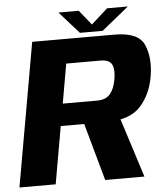

<svg xmlns="http://www.w3.org/2000/svg" viewBox="-66 -851 785 900"><g transform="rotate(-5 326.0 -400.5)"><path d="M-11 0H159.5L207 -270H417.5Q533 -270 583.8 -327Q634.5 -384 647.5 -468.5Q661 -552 634.5 -613.5Q608 -675 495.5 -675H108ZM392.5 0H577L474.5 -321.5L305 -314.5ZM225.5 -374 258 -559.5H419Q461.5 -559.5 473 -535.2Q484.5 -511 476.5 -466.5Q469 -422.5 448.8 -398.2Q428.5 -374 386.5 -374ZM334.5 -697.5H441.5L569 -801H471.5L394 -731.5L338 -801H242.5Z"/></g></svg>

Font: Anybody Thin
Style: Bold Italic
Weight: 700
Italic angle: -10°
Version: Version 1.113;gftools[0.9.25]